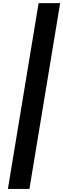

<svg xmlns="http://www.w3.org/2000/svg" viewBox="-20 -982 408 1236"><path d="M367.2 -961.9 169.4 234.4H30.8L228.5 -961.9Z"/></svg>

Font: Inter 17pt
Style: Bold Italic
Weight: 700
Italic angle: -9.3988°
Version: Version 4.001;git-66647c0bb